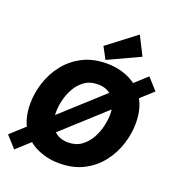

<svg xmlns="http://www.w3.org/2000/svg" viewBox="-199 -1107 1165 1272"><g transform="rotate(20 383.5 -471.0)"><path d="M356.4 13.2Q270 13.2 198.5 -20.3Q127 -53.7 84.2 -121.8Q41.5 -189.9 41.5 -293.9Q41.5 -368.2 65.7 -442.9Q89.8 -517.6 138.2 -579.3Q186.5 -641.1 259.3 -678.7Q332 -716.3 429.2 -716.3Q516.1 -716.3 587.4 -682.6Q658.7 -648.9 701.2 -580.6Q743.7 -512.2 743.7 -408.7Q743.7 -335 719.7 -260.5Q695.8 -186 647.7 -124Q599.6 -62 526.9 -24.4Q454.1 13.2 356.4 13.2ZM364.3 -136.7Q419.4 -136.7 457.5 -164.6Q495.6 -192.4 519.3 -234.9Q543 -277.3 553.5 -323.5Q564 -369.6 564 -406.2Q564 -481.4 525.4 -523.9Q486.8 -566.4 420.9 -566.4Q365.7 -566.4 327.4 -539.1Q289.1 -511.7 265.6 -469.7Q242.2 -427.7 231.7 -382.1Q221.2 -336.4 221.2 -299.3Q221.2 -222.2 259.8 -179.4Q298.3 -136.7 364.3 -136.7ZM45.4 28.8 -26.9 -51.3 721.7 -732.4 793.9 -652.3ZM411.1 -735.4 366.7 -817.9 567.4 -971.2 634.3 -838.9Z"/></g></svg>

Font: Schibsted Grotesk ExtraBold
Style: Italic
Weight: 800
Italic angle: -12°
Designer: Bakken & Baeck AS, Henrik Kongsvoll
Foundry: Schibsted ASA
Version: Version 1.100; ttfautohint (v1.8.4.7-5d5b);gftools[0.9.25]